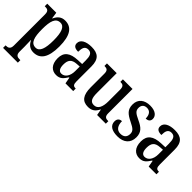

<svg xmlns="http://www.w3.org/2000/svg" viewBox="60 -1340 2369 2369"><g transform="rotate(45 1244.0 -156.0)"><path d="M14 235H272V191H256C224 191 191 183 191 125V38C191 -2 190 -43 188 -75H192C216 -23 255 11 317 11C432 11 494 -75 494 -268C494 -461 432 -546 319 -546C252 -546 213 -508 188 -452H184L172 -536H14V-492H24C60 -492 88 -483 88 -424V121C88 182 54 191 22 191H14ZM295 -50C214 -50 191 -128 191 -270C191 -407 214 -486 295 -486C363 -486 390 -411 390 -271C390 -129 363 -50 295 -50Z M712 10C783 10 809 -27 846 -83H853L868 0H1003V-44H1000C961 -44 947 -60 947 -116V-374C947 -500 891 -547 780 -547C685 -547 616 -514 616 -449C616 -406 645 -386 703 -386C703 -451 716 -495 773 -495C833 -495 845 -447 845 -373V-314L774 -311C644 -306 580 -257 580 -151C580 -41 638 10 712 10ZM746 -48C704 -48 685 -85 685 -145C685 -223 713 -263 798 -268L846 -271V-191C846 -108 806 -48 746 -48Z M1268 10C1326 10 1370 -11 1402 -79H1406L1420 0H1572V-44H1567C1531 -44 1502 -51 1502 -111V-536H1334V-492H1337C1373 -492 1400 -484 1400 -421V-218C1400 -121 1372 -57 1305 -57C1243 -57 1226 -104 1226 -195V-536H1056V-492H1059C1098 -492 1123 -482 1123 -424V-186C1123 -49 1171 10 1268 10Z M1783 10C1893 10 1958 -49 1958 -148C1958 -235 1913 -275 1824 -316C1747 -352 1719 -372 1719 -423C1719 -468 1744 -498 1794 -498C1845 -498 1875 -461 1875 -393C1918 -393 1941 -415 1941 -452C1941 -502 1897 -546 1803 -546C1704 -546 1637 -495 1637 -401C1637 -314 1679 -278 1775 -231C1850 -194 1875 -173 1875 -125C1875 -72 1846 -39 1786 -39C1721 -39 1691 -90 1691 -163C1659 -163 1627 -146 1627 -96C1627 -27 1682 10 1783 10Z M2164 10C2235 10 2261 -27 2298 -83H2305L2320 0H2455V-44H2452C2413 -44 2399 -60 2399 -116V-374C2399 -500 2343 -547 2232 -547C2137 -547 2068 -514 2068 -449C2068 -406 2097 -386 2155 -386C2155 -451 2168 -495 2225 -495C2285 -495 2297 -447 2297 -373V-314L2226 -311C2096 -306 2032 -257 2032 -151C2032 -41 2090 10 2164 10ZM2198 -48C2156 -48 2137 -85 2137 -145C2137 -223 2165 -263 2250 -268L2298 -271V-191C2298 -108 2258 -48 2198 -48Z"/></g></svg>

Font: Noto Serif Georgian Condensed Medium
Style: Regular
Weight: 500
Width: 3
Designer: Monotype Design Team, Akaki Razmadze
Foundry: Google LLC
Version: Version 2.003